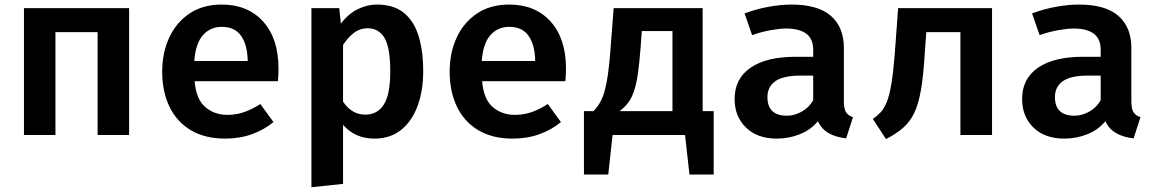

<svg xmlns="http://www.w3.org/2000/svg" viewBox="-20 -578 4963 822"><path d="M397.9 0V-440.5H217.4V0H82.6V-543.1H532.8V0Z M813.3 -230.3Q819.5 -153.8 858.5 -120Q897.4 -86.2 953.3 -86.2Q992.3 -86.2 1026.7 -98.5Q1061 -110.8 1094.4 -132.8L1150.8 -55.4Q1112.8 -23.6 1060.3 -4.1Q1007.7 15.4 944.6 15.4Q856.4 15.4 796.2 -21Q735.9 -57.4 705.1 -122.1Q674.4 -186.7 674.4 -270.8Q674.4 -351.8 704.4 -416.9Q734.4 -482.1 791.5 -520.3Q848.7 -558.5 929.2 -558.5Q1041 -558.5 1106.7 -485.6Q1172.3 -412.8 1172.3 -284.1Q1172.3 -254.4 1169.7 -230.3ZM929.7 -463.1Q880.5 -463.1 849 -427.7Q817.4 -392.3 811.8 -316.9H1040.5Q1039.5 -385.6 1012.3 -424.4Q985.1 -463.1 929.7 -463.1Z M1593.8 -558.5Q1665.1 -558.5 1708.7 -523.3Q1752.3 -488.2 1772.1 -423.8Q1791.8 -359.5 1791.8 -272.8Q1791.8 -189.2 1767.7 -124.1Q1743.6 -59 1697.2 -21.8Q1650.8 15.4 1583.1 15.4Q1500 15.4 1448.7 -43.6V209.2L1313.3 223.6V-543.1H1432.3L1439.5 -476.9Q1471.3 -519 1511.5 -538.7Q1551.8 -558.5 1593.8 -558.5ZM1554.4 -456.9Q1520 -456.9 1494.1 -436.4Q1468.2 -415.9 1448.7 -385.6V-142.6Q1486.2 -87.2 1544.1 -87.2Q1595.9 -87.2 1623.3 -130.5Q1650.8 -173.8 1650.8 -271.3Q1650.8 -374.4 1626.2 -415.6Q1601.5 -456.9 1554.4 -456.9Z M2044.1 -230.3Q2050.3 -153.8 2089.2 -120Q2128.2 -86.2 2184.1 -86.2Q2223.1 -86.2 2257.4 -98.5Q2291.8 -110.8 2325.1 -132.8L2381.5 -55.4Q2343.6 -23.6 2291 -4.1Q2238.5 15.4 2175.4 15.4Q2087.2 15.4 2026.9 -21Q1966.7 -57.4 1935.9 -122.1Q1905.1 -186.7 1905.1 -270.8Q1905.1 -351.8 1935.1 -416.9Q1965.1 -482.1 2022.3 -520.3Q2079.5 -558.5 2160 -558.5Q2271.8 -558.5 2337.4 -485.6Q2403.1 -412.8 2403.1 -284.1Q2403.1 -254.4 2400.5 -230.3ZM2160.5 -463.1Q2111.3 -463.1 2079.7 -427.7Q2048.2 -392.3 2042.6 -316.9H2271.3Q2270.3 -385.6 2243.1 -424.4Q2215.9 -463.1 2160.5 -463.1Z M2480 -102.1H2520.5Q2540.5 -121.5 2554.4 -149.7Q2568.2 -177.9 2577.7 -229Q2587.2 -280 2593.8 -368.7L2607.2 -543.1H2988.2V-102.1H3035.4V169.2H2931.8L2912.8 0H2602.6L2584.1 169.2H2480ZM2859 -445.1H2727.7L2722.6 -374.9Q2717.4 -306.7 2710.8 -261.3Q2704.1 -215.9 2693.8 -186.4Q2683.6 -156.9 2668.7 -137.4Q2653.8 -117.9 2632.3 -102.1H2859Z M3592.8 -143.1Q3592.8 -111.8 3602.1 -97.4Q3611.3 -83.1 3631.8 -76.4L3602.6 14.4Q3559.5 9.7 3528.7 -7.4Q3497.9 -24.6 3481.5 -59Q3450.8 -21.5 3403.8 -3.1Q3356.9 15.4 3305.6 15.4Q3222.6 15.4 3173.8 -31.8Q3125.1 -79 3125.1 -154.4Q3125.1 -241 3193.1 -287.9Q3261 -334.9 3385.6 -334.9H3461.5V-364.1Q3461.5 -412.3 3431.5 -434.1Q3401.5 -455.9 3346.2 -455.9Q3320 -455.9 3280.5 -449Q3241 -442.1 3200 -427.7L3167.7 -520.5Q3219.5 -540 3272.1 -549.2Q3324.6 -558.5 3367.7 -558.5Q3482.1 -558.5 3537.4 -510Q3592.8 -461.5 3592.8 -372.8ZM3349.7 -82.6Q3380.5 -82.6 3411.8 -99.7Q3443.1 -116.9 3461.5 -148.7V-254.4H3408.2Q3332.8 -254.4 3299.2 -230.3Q3265.6 -206.2 3265.6 -162.1Q3265.6 -82.6 3349.7 -82.6Z M4227.2 -543.1V0H4091.8V-440.5H3945.6L3939 -347.2Q3933.3 -255.4 3923.1 -194.6Q3912.8 -133.8 3894.4 -95.1Q3875.9 -56.4 3846.4 -30.8Q3816.9 -5.1 3773.3 17.4L3716.9 -68.7Q3735.9 -82.1 3750.8 -97.9Q3765.6 -113.8 3776.7 -141.5Q3787.7 -169.2 3795.9 -217.2Q3804.1 -265.1 3810.3 -342.1L3825.1 -543.1Z M4823.6 -143.1Q4823.6 -111.8 4832.8 -97.4Q4842.1 -83.1 4862.6 -76.4L4833.3 14.4Q4790.3 9.7 4759.5 -7.4Q4728.7 -24.6 4712.3 -59Q4681.5 -21.5 4634.6 -3.1Q4587.7 15.4 4536.4 15.4Q4453.3 15.4 4404.6 -31.8Q4355.9 -79 4355.9 -154.4Q4355.9 -241 4423.8 -287.9Q4491.8 -334.9 4616.4 -334.9H4692.3V-364.1Q4692.3 -412.3 4662.3 -434.1Q4632.3 -455.9 4576.9 -455.9Q4550.8 -455.9 4511.3 -449Q4471.8 -442.1 4430.8 -427.7L4398.5 -520.5Q4450.3 -540 4502.8 -549.2Q4555.4 -558.5 4598.5 -558.5Q4712.8 -558.5 4768.2 -510Q4823.6 -461.5 4823.6 -372.8ZM4580.5 -82.6Q4611.3 -82.6 4642.6 -99.7Q4673.8 -116.9 4692.3 -148.7V-254.4H4639Q4563.6 -254.4 4530 -230.3Q4496.4 -206.2 4496.4 -162.1Q4496.4 -82.6 4580.5 -82.6Z"/></svg>

Font: Fira Code SemiBold
Style: Regular
Weight: 600
Designer: Carrois Corporate, Edenspiekermann AG, Nikita Prokopov
Foundry: Carrois Corporate, Edenspiekermann AG, Nikita Prokopov
Version: Version 6.002